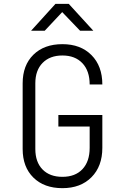

<svg xmlns="http://www.w3.org/2000/svg" viewBox="-20 -970 640 1000"><path d="M305 10Q210 10 154 -45Q98 -100 98 -194V-536Q98 -630 154 -685Q210 -740 305 -740Q400 -740 456.5 -683Q513 -626 513 -530H447Q447 -601 409 -641Q371 -681 305 -681Q240 -681 202 -642.5Q164 -604 164 -536V-194Q164 -126 201.5 -87.5Q239 -49 305 -49Q372 -49 409.5 -89Q447 -129 447 -200V-311H284V-371H513V-200Q513 -104 456.5 -47Q400 10 305 10ZM142 -810 269 -950H338L466 -810H397L304 -907L213 -810Z"/></svg>

Font: JetBrains Mono NL ExtraLight
Style: Regular
Weight: 200
Designer: Philipp Nurullin, Konstantin Bulenkov
Foundry: JetBrains
Version: Version 2.304; ttfautohint (v1.8.4.7-5d5b)